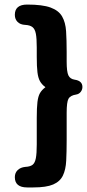

<svg xmlns="http://www.w3.org/2000/svg" viewBox="-20 -668 381 841"><path d="M179 -286Q163 -298 155 -312.5Q147 -327 144 -351.5Q141 -376 141 -420V-460Q141 -500 137 -520.5Q133 -541 122 -549.5Q111 -558 90 -559Q69 -560 57 -572Q45 -584 45 -603Q45 -648 99 -648Q166 -648 201.5 -635Q237 -622 252 -596Q267 -570 269.5 -531Q272 -492 272 -441V-398Q272 -354 279.5 -338Q287 -322 307 -319Q341 -314 341 -287Q341 -275 333.5 -265.5Q326 -256 314 -254Q288 -250 280 -235.5Q272 -221 272 -174V-54Q272 -3 270 36Q268 75 255.5 101Q243 127 213 140Q183 153 126 153H99Q45 153 45 108Q45 89 57.5 77Q70 65 91 63Q112 62 122.5 54Q133 46 137 25Q141 4 141 -35V-152Q141 -196 144 -221Q147 -246 155 -260Q163 -274 179 -286Z"/></svg>

Font: Beiruti ExtraBold
Style: Regular
Weight: 800
Designer: Arlette Boutros
Foundry: Boutros
Version: Version 1.41